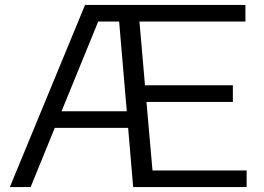

<svg xmlns="http://www.w3.org/2000/svg" viewBox="-20 -760 1073 780"><path d="M20 0 325.5 -740H977V-672.5H546.5L569 -413.5H926V-346H575L599.5 -67.5H982V0H521L500.5 -240.5H202.5L104.5 0ZM379 -672.5 230 -308H495L464 -672.5Z"/></svg>

Font: Encode Sans Expanded
Style: Regular
Weight: 400
Width: 7
Designer: Multiple Designers
Foundry: Impallari Type
Version: Version 3.000; ttfautohint (v1.8.3) -l 8 -r 50 -G 200 -x 14 